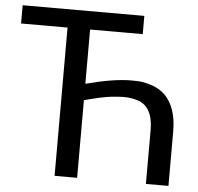

<svg xmlns="http://www.w3.org/2000/svg" viewBox="-51 -769 850 823"><g transform="rotate(5 373.5 -357.5)"><path d="M310.5 -404.5Q367 -419.5 416.2 -427.8Q465.5 -436 506 -436Q509.5 -436 533 -435.5Q556.5 -435 591.8 -424Q627 -413 651.8 -388.8Q676.5 -364.5 690 -325.8Q703.5 -287 703.5 -231.5V0.5H606.5V-231.5Q606.5 -281 590.2 -311.2Q574 -341.5 544 -352Q514 -362.5 479 -362.5Q464 -362.5 427.2 -359Q390.5 -355.5 310.5 -334V0H213.5V-638H13.5V-716.5H537V-638H310.5Z"/></g></svg>

Font: Lato
Style: Regular
Weight: 400
Designer: Lukasz Dziedzic with Adam Twardoch and Botio Nikoltchev
Foundry: tyPoland Lukasz Dziedzic
Version: Version 2.010; 2014-09-01; http://www.latofonts.com/; ttfaut